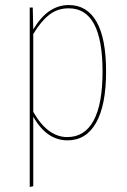

<svg xmlns="http://www.w3.org/2000/svg" viewBox="-20 -548 503 762"><path d="M401 -264Q401 -131 361.5 -61Q322 9 248 9Q165 9 112 -85V191L98 194V-518H110L112 -431Q169 -528 253 -528Q325 -528 363 -462Q401 -396 401 -264ZM387 -264Q387 -515 253 -515Q208 -515 175 -489Q142 -463 112 -413V-104Q169 -4 247 -4Q316 -4 351.5 -69.5Q387 -135 387 -264Z"/></svg>

Font: Fira Sans Compressed Hair
Style: Regular
Weight: 100
Width: 1
Designer: bBox Type GmbH & Carrois Corporate GbR & Edenspiekermann AG
Foundry: bBox Type GmbH & Carrois Corporate GbR & Edenspiekermann AG
Version: Version 4.301